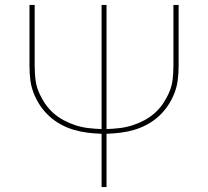

<svg xmlns="http://www.w3.org/2000/svg" viewBox="-20 -540 840 775"><path d="M390 215V0Q361 -1 333 -4.5Q305 -8 278 -16Q251 -24 226 -37.5Q201 -51 180 -70Q159 -89 143 -112.5Q127 -136 116.5 -162.5Q106 -189 102.5 -217Q99 -245 99 -273V-520H120V-273Q120 -247 123 -220.5Q126 -194 136 -170Q146 -146 160.5 -124Q175 -102 194.5 -84.5Q214 -67 237.5 -54.5Q261 -42 286 -34Q311 -26 337 -23Q363 -20 390 -19V-520H410V-19Q437 -20 463 -23Q489 -26 514 -34Q539 -42 562.5 -54.5Q586 -67 605.5 -84.5Q625 -102 639.5 -124Q654 -146 664 -170Q674 -194 677 -220.5Q680 -247 680 -273V-520H701V-273Q701 -245 697.5 -217Q694 -189 683.5 -162.5Q673 -136 657 -112.5Q641 -89 620 -70Q599 -51 574 -37.5Q549 -24 522 -16Q495 -8 467 -4.5Q439 -1 410 0V215Z"/></svg>

Font: Iosevka Aile Thin
Style: Regular
Weight: 100
Designer: Belleve Invis
Foundry: Belleve Invis
Version: Version 31.1.0; ttfautohint (v1.8.4)